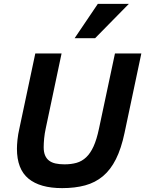

<svg xmlns="http://www.w3.org/2000/svg" viewBox="-20 -950 745 985"><path d="M619.1 -269Q602.1 -188 574.7 -133.5Q547.4 -79.1 508.1 -46.1Q468.8 -13.2 416.7 1Q364.7 15.1 298.8 15.1Q185.1 15.1 126 -33.7Q66.9 -82.5 66.9 -187Q66.9 -205.1 69.6 -232.7Q72.3 -260.3 80.1 -293.9L161.1 -675.8H295.9L214.8 -292Q209 -265.6 206.5 -239.7Q204.1 -213.9 204.1 -194.8Q204.1 -169.9 211.2 -153.1Q218.3 -136.2 231.7 -126Q245.1 -115.7 265.1 -111.3Q285.2 -106.9 311 -106.9Q345.2 -106.9 372.8 -114.7Q400.4 -122.6 422.1 -143.1Q443.8 -163.6 460 -199Q476.1 -234.4 487.8 -290L569.8 -675.8H705.1ZM467.8 -753.9H362.8L481.9 -930.2H641.1Z"/></svg>

Font: Clear Sans
Style: Bold Italic
Weight: 700
Italic angle: -12°
Foundry: Intel Corporation
Version: Version 1.00